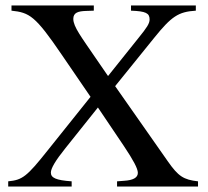

<svg xmlns="http://www.w3.org/2000/svg" viewBox="-20 -682 762 702"><path d="M704 0V-19C651 -25 632 -37 593 -93L401 -367L544 -544C607 -622 632 -639 696 -643V-662H459V-643C513 -641 527 -634 527 -611C527 -596 517 -581 487 -544L375 -404L331 -468C278 -546 248 -584 248 -613C248 -636 266 -641 294 -642L323 -643V-662H22V-643C88 -636 109 -624 205 -483L311 -328L155 -133C78 -36 62 -24 10 -19V0H242V-19C184 -23 166 -32 166 -51C166 -66 182 -94 219 -140L338 -289L433 -148C467 -97 484 -66 484 -50C484 -32 466 -23 434 -21L408 -19V0Z"/></svg>

Font: STIX Math
Style: Regular
Weight: 400
Designer: MicroPress Inc., with final additions and corrections provided by Coen Hoffman, Elsevier (retired)
Version: Version 1.1.0